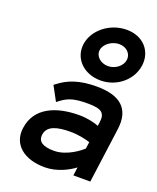

<svg xmlns="http://www.w3.org/2000/svg" viewBox="-146 -870 794 969"><g transform="rotate(20 250.5 -386.0)"><path d="M354.9 -702C393.9 -702 422.1 -674 417.5 -640C412.9 -606 377.1 -578 338.1 -578C298.1 -578 266.9 -606 271.5 -640C276 -673 314.9 -702 354.9 -702ZM327.2 -497C416.2 -497 488.8 -561 499.5 -640C510.2 -719 454.9 -783 365.9 -783C275.9 -783 195.2 -719 184.5 -640C173.8 -561 236.2 -497 327.2 -497ZM112.4 -395 154 -318 166.2 -327C205.4 -358 241.5 -366 308.5 -366C382.5 -366 403.2 -349 396.3 -298L393.4 -277C374.5 -285 334 -296 288 -296C163 -296 58.1 -252 42.7 -138C30.2 -46 101.5 11 212.5 11C279.5 11 339 -22 369.1 -45L363 0H454L494 -296C509.2 -408 449.5 -462 321.5 -462C226.5 -462 169.4 -439 121.4 -402ZM144.9 -140C151.4 -188 202.3 -202 275.3 -202C320.3 -202 363.8 -191 381 -185L376.1 -149C362.4 -136 298.2 -83 228.2 -83C168.2 -83 139.7 -101 144.9 -140Z"/></g></svg>

Font: Charger
Style: ExBdIt
Weight: 400
Designer: Jasper
Foundry: Cannot Into Space Fonts
Version: Version 0.99